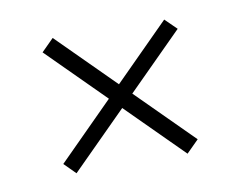

<svg xmlns="http://www.w3.org/2000/svg" viewBox="-44 -471 465 378"><g transform="rotate(-10 189.0 -282.0)"><path d="M303.5 -146.5 57 -392.5 81.5 -417 328 -171ZM81.5 -146.5 59 -169 304 -414.5 327 -392Z"/></g></svg>

Font: Imbue Thin 10pt
Style: Bold
Weight: 700
Version: Version 1.102